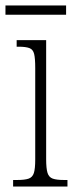

<svg xmlns="http://www.w3.org/2000/svg" viewBox="-27 -683 275 703"><path d="M21 0V-24H36Q64 -24 78 -29Q92 -34 97 -49.5Q102 -65 102 -99V-434Q102 -469 98 -485.5Q94 -502 80.5 -507Q67 -512 41 -512H34V-536H142V-100Q142 -66 147 -50Q152 -34 166 -29Q180 -24 207 -24H220V0ZM-7 -629V-663H215V-629Z"/></svg>

Font: Noto Serif Hebrew ExtraCondensed ExtraLight
Style: Regular
Weight: 200
Width: 2
Designer: Monotype Design Team
Foundry: Monotype Imaging Inc.
Version: Version 2.004; ttfautohint (v1.8.4.7-5d5b)